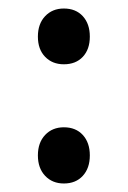

<svg xmlns="http://www.w3.org/2000/svg" viewBox="-20 -421 300 451"><path d="M130 -122Q103 -122 86 -104Q69 -86 69 -56Q69 -26 86 -8Q103 10 130 10Q158 10 174.5 -8Q191 -26 191 -56Q191 -86 174.5 -104Q158 -122 130 -122ZM130 -401Q103 -401 86 -383Q69 -365 69 -335Q69 -305 86 -287.5Q103 -270 130 -270Q158 -270 174.5 -287.5Q191 -305 191 -335Q191 -365 174.5 -383Q158 -401 130 -401Z"/></svg>

Font: Beiruti SemiBold
Style: Regular
Weight: 600
Designer: Arlette Boutros
Foundry: Boutros
Version: Version 1.41